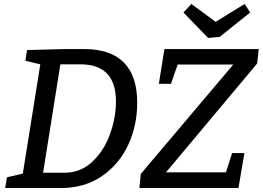

<svg xmlns="http://www.w3.org/2000/svg" viewBox="-20 -947 1323 967"><path d="M402 -700Q671 -700 671 -429Q671 -314 625 -216Q579 -118 492 -59Q405 0 287 0H6L15 -54L95 -73L183 -623L108 -641L116 -695L312 -700ZM304 -77Q386 -77 445 -132.5Q504 -188 534 -271.5Q564 -355 564 -436Q564 -623 385 -623H284L197 -77ZM1283 -700 1275 -627 816 -79H1118L1149 -176H1211L1181 0H682L689 -71L1155 -622H875L841 -525H780L808 -700ZM1066 -837 1212 -927 1240 -884 1086 -761 1028 -756 904 -884 944 -927Z"/></svg>

Font: Bitter Pro Medium
Style: Italic
Weight: 500
Italic angle: -9°
Designer: Sol Matas, and Bitter project Authors
Foundry: Sol Matas
Version: Version 1.010